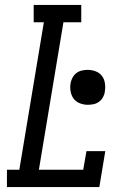

<svg xmlns="http://www.w3.org/2000/svg" viewBox="-20 -755 540 775"><path d="M8 0V-70H58L157 -665H116V-735H308V-665H236L137 -70H316L329 -145H405L381 0ZM335 -332Q318 -332 302.5 -338Q287 -344 277.5 -356.5Q268 -369 265 -386Q262 -403 265 -420Q267 -431 273 -442Q279 -453 289 -460.5Q299 -468 311 -470.5Q323 -473 334 -473Q351 -473 366.5 -467Q382 -461 391.5 -448.5Q401 -436 403.5 -419Q406 -402 403 -385Q402 -374 396 -363Q390 -352 380 -344.5Q370 -337 358 -334.5Q346 -332 335 -332Z"/></svg>

Font: Iosevka Curly Slab
Style: Italic
Weight: 400
Italic angle: -9°
Monospace: yes
Designer: Belleve Invis
Foundry: Belleve Invis
Version: Version 22.1.2; ttfautohint (v1.8.4)